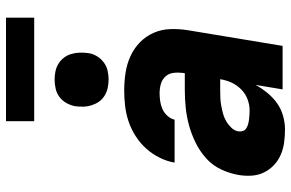

<svg xmlns="http://www.w3.org/2000/svg" viewBox="-185 -777 970 640"><g transform="rotate(-90 300.0 -457.0)"><path d="M189 8Q166 8 144.5 5Q123 2 103.5 -6.5Q84 -15 69 -29.5Q54 -44 45 -62.5Q36 -81 34.5 -103Q33 -125 37 -148Q42 -177 55.5 -205.5Q69 -234 92.5 -255Q116 -276 144.5 -290Q173 -304 202.5 -312Q232 -320 261.5 -323Q291 -326 320 -326H376L377 -333Q379 -349 377 -364.5Q375 -380 364.5 -391Q354 -402 339.5 -406Q325 -410 309 -410Q296 -410 282.5 -408Q269 -406 256.5 -400.5Q244 -395 234 -384Q224 -373 221 -360H78Q82 -385 94.5 -410Q107 -435 125 -455Q143 -475 166.5 -490Q190 -505 215.5 -513.5Q241 -522 267 -525Q293 -528 318 -528Q348 -528 377.5 -523.5Q407 -519 433 -507Q459 -495 479 -475.5Q499 -456 510.5 -430Q522 -404 523 -374Q524 -344 519 -314L467 0H322L337 -90Q326 -70 310.5 -51Q295 -32 276 -18.5Q257 -5 234 1.5Q211 8 189 8ZM252 -110Q271 -110 289.5 -117Q308 -124 322.5 -138.5Q337 -153 345 -171Q353 -189 356 -208H320Q307 -208 294 -207.5Q281 -207 267.5 -204.5Q254 -202 241 -198.5Q228 -195 216 -188Q204 -181 194 -170.5Q184 -160 182 -147Q181 -139 183.5 -132Q186 -125 192.5 -121Q199 -117 206 -115Q213 -113 221 -112Q229 -111 236.5 -110.5Q244 -110 252 -110ZM355 -580Q341 -580 327 -583Q313 -586 301 -593.5Q289 -601 281.5 -611.5Q274 -622 269.5 -635.5Q265 -649 264.5 -663Q264 -677 266 -692Q269 -707 276.5 -720.5Q284 -734 296.5 -743.5Q309 -753 324.5 -756.5Q340 -760 355 -760Q369 -760 383 -757Q397 -754 408.5 -746.5Q420 -739 428 -728.5Q436 -718 440 -704.5Q444 -691 444.5 -677Q445 -663 443 -648Q441 -633 433 -619.5Q425 -606 412.5 -596.5Q400 -587 385 -583.5Q370 -580 355 -580ZM561 -828H216V-922H561Z"/></g></svg>

Font: Iosevka Heavy Extended Oblique
Style: Regular
Weight: 900
Width: 7
Italic angle: -9°
Monospace: yes
Designer: Belleve Invis
Foundry: Belleve Invis
Version: Version 32.5.0; ttfautohint (v1.8.4)